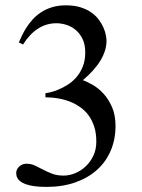

<svg xmlns="http://www.w3.org/2000/svg" viewBox="-20 -697 540 728"><path d="M418 -219.2Q418 -168.5 399.9 -126Q381.8 -83.5 347.9 -53Q314 -22.5 265.4 -5.4Q216.8 11.7 156.2 11.7Q128.4 11.7 109.1 8.8Q89.8 5.9 77.1 1.2Q64.5 -3.4 57.1 -9.3Q49.8 -15.1 46.4 -21.2Q43 -27.3 42.2 -32.7Q41.5 -38.1 41.5 -41.5Q41.5 -48.8 44.7 -54.9Q47.9 -61 53.2 -65.9Q58.6 -70.8 65.4 -73.5Q72.3 -76.2 80.1 -76.2Q98.1 -76.2 113 -69.1Q127.9 -62 143.6 -53.7Q159.2 -45.4 177.7 -38.3Q196.3 -31.2 221.2 -31.2Q243.2 -31.2 265.1 -40.3Q287.1 -49.3 304.9 -66.2Q322.8 -83 334 -106.7Q345.2 -130.4 345.2 -159.7Q345.2 -192.9 336.9 -217.8Q328.6 -242.7 315.2 -260.5Q301.8 -278.3 284.4 -290.5Q267.1 -302.7 249 -310.1Q206.5 -327.6 152.3 -328.1V-343.8Q158.7 -344.2 172.1 -347.4Q185.5 -350.6 202.4 -357.7Q219.2 -364.7 237.1 -376Q254.9 -387.2 269.5 -404.1Q284.2 -420.9 293.7 -444.1Q303.2 -467.3 303.2 -497.6Q303.2 -529.8 292.2 -551Q281.2 -572.3 264.9 -585.2Q248.5 -598.1 229.5 -603.5Q210.4 -608.9 194.3 -608.9Q118.2 -608.9 67.4 -528.3L51.3 -536.1Q56.2 -546.4 62.7 -560.8Q69.3 -575.2 79.1 -590.8Q88.9 -606.4 102.5 -621.8Q116.2 -637.2 134.3 -649.4Q152.3 -661.6 176 -669.2Q199.7 -676.8 230 -676.8Q261.7 -676.8 285.6 -669.2Q309.6 -661.6 326.7 -649.4Q343.8 -637.2 354.7 -622.3Q365.7 -607.4 372.3 -592.3Q378.9 -577.1 381.3 -564Q383.8 -550.8 383.8 -542Q383.8 -506.3 361.8 -469Q339.8 -431.6 294.4 -393.1Q310.5 -387.2 331.8 -375Q353 -362.8 372.1 -342.3Q391.1 -321.8 404.5 -291.5Q418 -261.2 418 -219.2Z"/></svg>

Font: Doulos SIL Compact
Style: Regular
Weight: 400
Designer: Walt Agee, Victor Gaultney, Peter Martin, Debbi Hosken
Foundry: SIL International
Version: Version 4.110; 2011; Maintenance release ; LnSpcTght